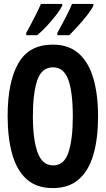

<svg xmlns="http://www.w3.org/2000/svg" viewBox="-20 -953 540 981"><path d="M250 8Q167 8 116.5 -37Q66 -82 42.5 -165Q19 -248 19 -360Q19 -534 73.5 -629.5Q128 -725 249 -725Q331 -725 382 -680Q433 -635 457 -552.5Q481 -470 481 -358Q481 -246 457.5 -164Q434 -82 383 -37Q332 8 250 8ZM252 -108Q308 -108 330 -175Q352 -242 352 -358Q352 -482 329 -545.5Q306 -609 251 -609Q193 -609 170.5 -543Q148 -477 148 -359Q148 -241 172 -174.5Q196 -108 252 -108ZM273 -785Q297 -828 318.5 -870Q340 -912 348 -933H457V-924Q447 -903 425 -875Q403 -847 378 -819.5Q353 -792 334 -773H273ZM114 -785Q139 -830 159.5 -870.5Q180 -911 189 -933H298V-924Q287 -902 266 -875Q245 -848 220 -821Q195 -794 170 -773H114Z"/></svg>

Font: Noto Sans Mono ExtraCondensed
Style: Bold
Weight: 700
Width: 2
Designer: Monotype Design Team
Foundry: Monotype Imaging Inc.
Version: Version 2.014